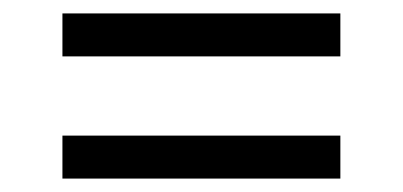

<svg xmlns="http://www.w3.org/2000/svg" viewBox="-20 -469 600 286"><path d="M487 -449V-385H73V-449ZM487 -267V-203H73V-267Z"/></svg>

Font: Roboto Serif 28pt
Style: Regular
Weight: 400
Designer: Greg Gazdowicz
Foundry: Commercial Type
Version: Version 1.008